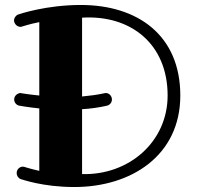

<svg xmlns="http://www.w3.org/2000/svg" viewBox="-20 -731 795 772"><path d="M654 -347C654 -161 499 -26 310 -31V-292C346 -294 379 -299 410 -306C422 -309 430 -319 430 -331C430 -344 420 -357 405 -357C403 -357 401 -356 399 -356C372 -350 342 -346 310 -343V-660C506 -672 654 -554 654 -347ZM705 -347C705 -589 534 -711 305 -711C166 -711 60 -675 54 -673C43 -670 32 -653 38 -641C42 -630 52 -623 63 -623C65 -623 68 -624 71 -625C72 -625 97 -634 138 -642V-347C96 -351 68 -356 67 -356C66 -356 64 -357 63 -357C53 -357 37 -348 37 -331C37 -319 46 -308 58 -306C59 -306 90 -300 138 -295V-44C102 -52 82 -59 81 -59C78 -60 75 -61 72 -61C60 -61 47 -51 47 -35C47 -25 53 -15 63 -11C68 -10 151 21 279 21C507 21 705 -105 705 -347Z"/></svg>

Font: Ribeye
Style: Regular
Weight: 400
Designer: Astigmatic (AOETI)
Foundry: Astigmatic (AOETI)
Version: Version 1.000